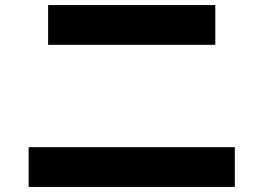

<svg xmlns="http://www.w3.org/2000/svg" viewBox="-20 -739 1040 758"><path d="M170 -562V-719H830V-562ZM93 -1V-158H907V-1Z"/></svg>

Font: Murecho Thin
Style: Bold
Weight: 700
Version: Version 1.010